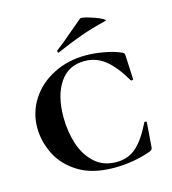

<svg xmlns="http://www.w3.org/2000/svg" viewBox="-100 -720 729 814"><g transform="rotate(-15 265.0 -313.0)"><path d="M460 -451Q467 -448 469 -444.5Q471 -441 471 -434L476 -331Q476 -328 471 -327Q466 -326 464 -330Q426 -395 386.5 -426.5Q347 -458 296 -458Q225 -458 187 -401.5Q149 -345 149 -251Q149 -189 166.5 -134Q184 -79 222 -44Q260 -9 318 -9Q369 -9 404.5 -40Q440 -71 474 -140Q475 -144 480 -143Q485 -142 485 -139L477 -33Q476 -25 474 -22Q472 -19 463 -15Q386 12 303 12Q207 12 146 -26Q85 -64 57.5 -121Q30 -178 30 -236Q30 -304 66.5 -360Q103 -416 166.5 -448Q230 -480 308 -480Q345 -480 388.5 -472Q432 -464 460 -451ZM201 -521Q197 -521 196 -525.5Q195 -530 198 -532Q227 -553 279 -598Q309 -624 324 -636Q329 -641 359.5 -632.5Q390 -624 413.5 -612.5Q437 -601 425 -599Q363 -584 311.5 -565.5Q260 -547 203 -522Z"/></g></svg>

Font: Cormorant Unicase
Style: Bold
Weight: 700
Designer: Christian Thalmann (Catharsis Fonts)
Foundry: Catharsis Fonts
Version: Version 4.000